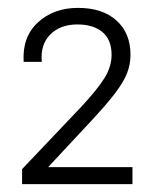

<svg xmlns="http://www.w3.org/2000/svg" viewBox="-20 -877 392 487"><path d="M36 -448 186 -606Q227 -650 245 -679Q263 -708 263 -738Q263 -776 240 -795.5Q217 -815 176 -815Q133 -815 107.5 -789.5Q82 -764 86 -720H40Q36 -783 76 -820Q116 -857 178 -857Q240 -857 275.5 -825Q311 -793 311 -738Q311 -714 302.5 -692Q294 -670 273 -642Q252 -614 212 -571L75 -424L69 -453H316V-410H36Z"/></svg>

Font: 42dot Sans Light Light
Style: Regular
Weight: 300
Version: Version 1.000